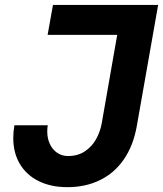

<svg xmlns="http://www.w3.org/2000/svg" viewBox="-20 -745 658 774"><path d="M33.5 -188.5Q33.5 -213 38 -240H172.5Q170.5 -228.5 170.5 -215Q170.5 -187 181 -164.5Q191.5 -142 210.5 -129Q229.5 -116 254 -116Q294 -116 322.5 -135.2Q351 -154.5 367.5 -184.2Q384 -214 390 -247.5L452.5 -604.5H172L193.5 -725H617.5L531.5 -237Q517.5 -158 479.5 -102.8Q441.5 -47.5 383.2 -19Q325 9.5 251.5 9.5Q185.5 9.5 136.2 -14.8Q87 -39 60.2 -83.8Q33.5 -128.5 33.5 -188.5Z"/></svg>

Font: JuliaMono ExtraBoldItalic
Style: Regular
Weight: 800
Italic angle: -9°
Monospace: yes
Designer: cormullion
Foundry: corm
Version: Version 0.049; ttfautohint (v1.8.4)